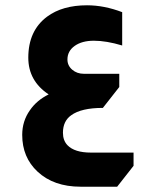

<svg xmlns="http://www.w3.org/2000/svg" viewBox="-20 -706 590 726"><path d="M164 -349Q87 -400 87 -488Q87 -590 158 -643Q216 -686 309 -686Q374 -686 442 -660V-534Q382 -552 335 -552Q290 -552 262.5 -532.5Q235 -513 235 -481Q235 -458 253 -442.5Q271 -427 297 -427H431V-377L369 -298Q287 -298 249 -270Q218 -248 218 -204Q218 -175 235 -157Q262 -129 324 -129H485V-79L423 0H285Q183 0 122 -57Q64 -111 64 -196Q64 -248 93 -289Q119 -327 164 -349Z"/></svg>

Font: Almarai ExtraBold
Style: Regular
Weight: 800
Designer: Boutros International 2019
Foundry: Created by Boutros International 2019
Version: Version 1.10